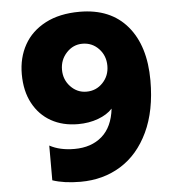

<svg xmlns="http://www.w3.org/2000/svg" viewBox="-52 -763 754 826"><g transform="rotate(-5 325.0 -349.5)"><path d="M142 -2V-152Q186 -128 249 -128Q322 -128 368 -168Q414 -208 423 -287Q400 -262 360.5 -247.5Q321 -233 274 -233Q208 -233 158 -261Q108 -289 79.5 -342Q51 -395 51 -468Q51 -539 82 -594.5Q113 -650 174 -682Q235 -714 322 -714Q455 -714 527.5 -628.5Q600 -543 600 -393Q600 -263 556.5 -171Q513 -79 437 -32Q361 15 263 15Q192 15 142 -2ZM421 -472Q421 -516 392.5 -546Q364 -576 322 -576Q282 -576 253.5 -545.5Q225 -515 225 -472Q225 -429 253.5 -399Q282 -369 322 -369Q364 -369 392.5 -399Q421 -429 421 -472Z"/></g></svg>

Font: Readiness
Style: Bold
Weight: 700
Designer: Katatrad Team
Foundry: CadsonDemak
Version: Version 1.00;January 16, 2020;FontCreator 12.0.0.2550 64-bit